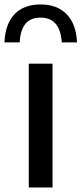

<svg xmlns="http://www.w3.org/2000/svg" viewBox="-56 -824 359 844"><path d="M70.5 0V-544H175V0ZM-36.5 -637.5Q-33 -719 8 -761.8Q49 -804.5 122.5 -804.5Q195 -804.5 237 -761.5Q279 -718.5 282.5 -637.5H215.5Q208.5 -746.5 122.5 -746.5Q78 -746.5 55.8 -719.2Q33.5 -692 30.5 -637.5Z"/></svg>

Font: Encode Sans Md
Style: Regular
Weight: 500
Designer: Multiple Designers
Foundry: Impallari Type
Version: Version 3.002; ttfautohint (v1.8.3) -l 8 -r 50 -G 200 -x 14 